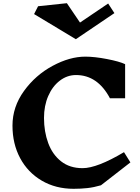

<svg xmlns="http://www.w3.org/2000/svg" viewBox="-20 -1160 877 1200"><path d="M762 -759V-546H667Q590 -691 455 -691Q400 -691 354 -656Q308 -621 281.5 -560Q255 -499 255 -423Q255 -337 281.5 -265.5Q308 -194 362 -151.5Q416 -109 496 -109Q587 -109 755 -209L795 -145L611 -2Q567 11 526.5 15.5Q486 20 440 20Q328 20 241 -31Q154 -82 106 -171.5Q58 -261 58 -375Q58 -492 130 -591.5Q202 -691 309 -748.5Q416 -806 513 -806Q571 -806 648.5 -791Q726 -776 762 -759ZM454 -915 193 -1072 218 -1121 398 -1140 480 -1019 656 -1138 695 -1078Z"/></svg>

Font: Inknut Antiqua
Style: Bold
Weight: 700
Designer: Claus Eggers Sørensen
Foundry: Claus Eggers Sørensen
Version: Version 1.003; ttfautohint (v1.8.2) -l 8 -r 50 -G 200 -x 14 